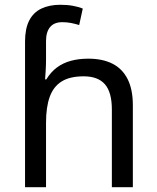

<svg xmlns="http://www.w3.org/2000/svg" viewBox="-20 -785 657 805"><path d="M85 -611Q85 -665 102.5 -699Q120 -733 153.5 -749Q187 -765 233 -765Q262 -765 286.5 -760.5Q311 -756 327 -749L312 -680Q296 -685 278.5 -688.5Q261 -692 241 -692Q207 -692 190 -671.5Q173 -651 173 -613V-535Q173 -513 171.5 -488Q170 -463 169 -452H174Q193 -483 218.5 -502Q244 -521 277 -530Q310 -539 350 -539Q410 -539 451.5 -518Q493 -497 515 -453.5Q537 -410 537 -343V0H449V-326Q449 -398 420 -431.5Q391 -465 331 -465Q273 -465 238.5 -443.5Q204 -422 188.5 -379Q173 -336 173 -271V0H85Z"/></svg>

Font: tamil15
Style: Book
Weight: 400
Designer: Jelle Bosma - Monotype Design Team
Foundry: Monotype Imaging Inc.
Version: Version 2.003